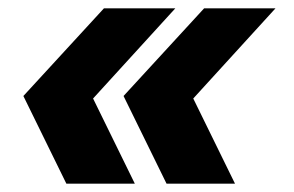

<svg xmlns="http://www.w3.org/2000/svg" viewBox="-20 -480 705 460"><path d="M379 -40 276 -250 469 -460H640L443 -244L543 -40ZM139 -40 36 -250 229 -460H400L203 -244L303 -40Z"/></svg>

Font: Atkinson Hyperlegible
Style: Bold Italic
Weight: 700
Italic angle: -12°
Designer: Elliott Scott, Megan Eiswerth, Linus Boman, Theodore Petrosky
Foundry: Braille Institute
Version: Version 1.006; ttfautohint (v1.8.3)